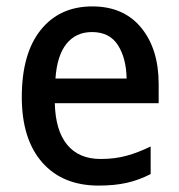

<svg xmlns="http://www.w3.org/2000/svg" viewBox="-20 -569 559 599"><path d="M268 -549Q366 -549 420.5 -482.5Q475 -416 475 -307V-247H151Q153 -162 189.5 -117.5Q226 -73 294 -73Q338 -73 374.5 -83Q411 -93 450 -112V-26Q413 -7 375 1.5Q337 10 288 10Q175 10 111.5 -62.5Q48 -135 48 -266Q48 -402 107 -475.5Q166 -549 268 -549ZM267 -469Q217 -469 187.5 -432.5Q158 -396 153 -324H375Q374 -387 348 -428Q322 -469 267 -469Z"/></svg>

Font: Noto Sans Gujarati UI SemiCondensed Medium
Style: Regular
Weight: 500
Width: 4
Designer: Jelle Bosma - Monotype Design Team, Universal Thirst
Foundry: Monotype Imaging Inc.
Version: Version 2.106; ttfautohint (v1.8.4.7-5d5b)